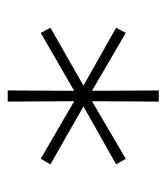

<svg xmlns="http://www.w3.org/2000/svg" viewBox="14 -607 437 505"><g transform="rotate(-90 232.5 -354.5)"><path d="M217.8 -155.3 218.8 -331.1 67.4 -242.2 52.7 -267.6 205.1 -353.5 52.7 -440.4 67.4 -465.8 218.8 -377.9 217.8 -552.7H247.1L246.1 -377.9L398.4 -465.8L412.1 -440.4L259.8 -353.5L412.1 -267.6L398.4 -242.2L246.1 -331.1L247.1 -155.3Z"/></g></svg>

Font: Pretendard GOV Thin
Style: Regular
Weight: 100
Designer: Base glyphs from Inter by Rasmus Andersson; Hangeul glyphs from Noto Sans CJK(Source Han Sans) by Jang Soo-young and Kan
Foundry: Kil Hyung-jin
Version: Version 1.309